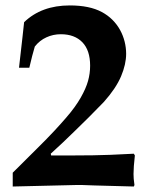

<svg xmlns="http://www.w3.org/2000/svg" viewBox="-20 -680 540 700"><path d="M26.4 0V-50.3L116.7 -140.1Q152.3 -175.3 178.2 -203.1Q204.1 -231 221.2 -251Q254.4 -289.1 274.4 -324.2Q293.5 -357.9 301 -385Q308.6 -412.1 308.6 -440.4Q308.6 -496.6 280.3 -525.9Q252 -555.2 201.7 -555.2Q173.8 -555.2 149.2 -543.9Q124.5 -532.7 106.9 -510.3Q102.5 -495.1 97.4 -476.1Q92.3 -457 86.9 -433.1H49.3L62 -544.9Q64.9 -570.8 67.9 -599.1Q131.3 -660.2 234.4 -660.2Q306.6 -660.2 351.1 -636.2Q373 -624.5 389.9 -607.7Q406.7 -590.8 417.7 -570.8Q428.7 -550.8 434.3 -528.6Q439.9 -506.3 439.9 -483.9Q439.9 -445.8 421.4 -401.9Q402.8 -357.9 358.9 -308.6L303.7 -252.4L252.4 -202.1Q231.9 -181.6 210.4 -161.6Q189 -141.6 165 -119.6L166.5 -113.3H252.4Q266.6 -113.3 318.8 -113.8Q371.1 -114.3 467.8 -119.6L471.7 -113.3Q469.2 -91.3 468 -74.7Q466.8 -58.1 466.8 -45.9Q466.8 -38.1 467.5 -28.1Q468.3 -18.1 470.2 -5.4L467.8 0L323.7 -3.9Q298.8 -4.9 281.7 -5.4Q264.6 -5.9 253.9 -5.4Z"/></svg>

Font: XB Kayhan
Style: Bold
Weight: 700
Designer: Behnam
Foundry: Irmug
Version: Version 7.300 2009